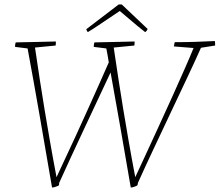

<svg xmlns="http://www.w3.org/2000/svg" viewBox="-20 -829 979 856"><path d="M212 7Q184 -157 156.5 -315Q129 -473 103 -613L47 -620Q47 -632 50 -640Q98 -641 143 -642Q188 -643 229 -644Q229 -640 229 -635Q229 -630 228 -626L136 -617Q148 -536 158 -470.5Q168 -405 178.5 -342Q189 -279 201.5 -206.5Q214 -134 232 -39Q247 -72 269.5 -119.5Q292 -167 318 -223.5Q344 -280 370.5 -339Q397 -398 421.5 -452.5Q446 -507 465 -551Q460 -583 454 -613L398 -620Q398 -632 401 -640Q449 -641 494 -642Q539 -643 580 -644Q580 -640 580 -635Q580 -630 579 -626L487 -617Q499 -536 509 -470.5Q519 -405 529.5 -342Q540 -279 552.5 -206.5Q565 -134 583 -39Q601 -77 628 -136Q655 -195 686.5 -263Q718 -331 748.5 -399Q779 -467 804 -523.5Q829 -580 843 -615L755 -622Q756 -626 757 -631.5Q758 -637 759 -641Q809 -641 852 -642.5Q895 -644 938 -646Q939 -641 939 -635.5Q939 -630 939 -626L876 -616Q847 -551 811.5 -476Q776 -401 738.5 -321.5Q701 -242 664 -163.5Q627 -85 595 -14L593 -3Q587 1 578 4Q569 7 563 7Q540 -126 517.5 -256Q495 -386 473 -506Q416 -384 356 -256.5Q296 -129 244 -14L243 -3Q237 1 227.5 4Q218 7 212 7ZM627 -686Q615 -695 595 -711.5Q575 -728 553.5 -746.5Q532 -765 514 -780Q493 -766 467 -748.5Q441 -731 416.5 -714.5Q392 -698 375 -688L372 -686Q370 -687 367.5 -691.5Q365 -696 365 -699L509 -809H523L638 -700Q637 -696 633.5 -691.5Q630 -687 627 -686Z"/></svg>

Font: Labrada ExtraLight
Style: Italic
Weight: 200
Italic angle: -7°
Designer: Mercedes Jáuregui
Foundry: Omnibus-Type Team
Version: Version 1.000; ttfautohint (v1.8.4.7-5d5b)